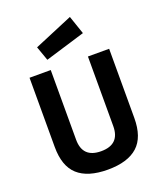

<svg xmlns="http://www.w3.org/2000/svg" viewBox="-170 -1054 993 1174"><g transform="rotate(-20 327.0 -466.5)"><path d="M522 -47Q586 -105 586 -230V-680H448V-227Q448 -108 327 -108Q206 -108 206 -227V-680H68V-230Q68 -105 132 -47Q197 12 327 12Q457 12 522 -47ZM175 -839 208 -746 468 -825 427 -945Z"/></g></svg>

Font: Online Auction - Bold
Style: Bold
Weight: 500
Designer: Mohamed Mostafa, the designer of Online Auction
Foundry: Kief Type Foundry
Version: ""